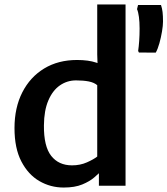

<svg xmlns="http://www.w3.org/2000/svg" viewBox="-20 -833 751 861"><path d="M423.5 0V-72.5L416 -77V-465.5L420 -468.5L416 -589V-813H543V0ZM265.5 8Q206.5 8 156.5 -21Q106.5 -50 75.8 -109Q45 -168 45 -258.5Q45 -350 80 -418.8Q115 -487.5 178 -525.8Q241 -564 325.5 -564Q377 -564 411.5 -552.2Q446 -540.5 455.5 -532L416 -451Q402 -463 377.8 -467.8Q353.5 -472.5 321 -472.5Q281 -472.5 248.5 -450Q216 -427.5 196.8 -382.5Q177.5 -337.5 177 -271Q176 -177 209.5 -134.2Q243 -91.5 303 -91.5Q339.5 -91.5 369.5 -104.8Q399.5 -118 416 -131L435 -67.5Q423 -55 402.5 -37.2Q382 -19.5 348.8 -5.8Q315.5 8 265.5 8ZM678.5 -597 603 -597.5 599.5 -604.5Q602.5 -624.5 604.2 -649.8Q606 -675 606 -705Q606 -734.5 603 -757Q600 -779.5 594.5 -792L599 -810.5H702Q707 -796 709 -779Q711 -762 711 -736.5Q711 -718.5 706.5 -691.8Q702 -665 694.8 -639Q687.5 -613 678.5 -597Z"/></svg>

Font: Merriweather Sans Medium
Style: Regular
Weight: 500
Designer: Eben Sorkin
Foundry: Eben Sorkin
Version: Version 2.001